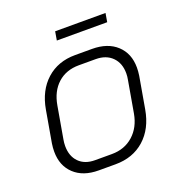

<svg xmlns="http://www.w3.org/2000/svg" viewBox="-119 -738 801 849"><g transform="rotate(-20 281.5 -314.0)"><path d="M46 -137Q46 -156 49 -175L75 -324Q90 -410 144 -458.5Q198 -507 279 -507H358Q432 -507 474.5 -467.5Q517 -428 517 -362Q517 -344 514 -324L488 -175Q473 -89 418.5 -40.5Q364 8 282 8H203Q130 8 88 -31.5Q46 -71 46 -137ZM282 -40Q342 -40 383 -76.5Q424 -113 435 -175L461 -324Q464 -339 464 -354Q464 -402 435.5 -430.5Q407 -459 358 -459H279Q219 -459 179.5 -423.5Q140 -388 129 -324L103 -175Q100 -159 100 -144Q100 -96 127.5 -68Q155 -40 203 -40ZM232 -636H469L462 -595H225Z"/></g></svg>

Font: Bai Jamjuree Light
Style: Italic
Weight: 300
Italic angle: -10°
Version: Version 1.000; ttfautohint (v1.6)